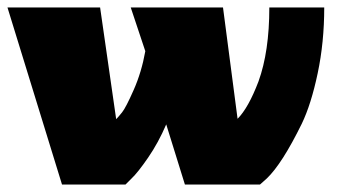

<svg xmlns="http://www.w3.org/2000/svg" viewBox="-30 -494 908 514"><path d="M691 -474H838Q838 -381 820.5 -298Q803 -215 778 -163Q725 -55 684 -16L666 0H465L415 -161Q394 -112 366.5 -72Q339 -32 322 -16L306 0H136L-10 -474H238L281 -175Q287 -181 297 -193.5Q307 -206 328 -253.5Q349 -301 359 -357L320 -474H567L606 -176Q635 -205 662 -276Q691 -356 691 -474Z"/></svg>

Font: Wendy One
Style: Regular
Weight: 400
Designer: Alejandro Inler
Foundry: Alejandro Inler
Version: 1.001